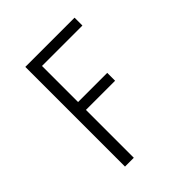

<svg xmlns="http://www.w3.org/2000/svg" viewBox="-200 -653 1001 1001"><g transform="rotate(-45 300.0 -152.5)"><path d="M147 215V-520H510V-462H212V-196H427V-138H212V215Z"/></g></svg>

Font: Iosevka Etoile Light
Style: Regular
Weight: 300
Designer: Belleve Invis
Foundry: Belleve Invis
Version: Version 25.0.1; ttfautohint (v1.8.4)